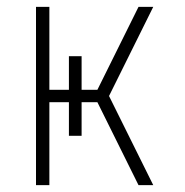

<svg xmlns="http://www.w3.org/2000/svg" viewBox="-20 -540 540 560"><path d="M85 0V-520H124V-278H181V-376H218V-278H264L384 -520H427L298 -260L427 0H384L264 -242H218V-144H181V-242H124V0Z"/></svg>

Font: Iosevka Term Curly Extralight
Style: Regular
Weight: 200
Designer: Belleve Invis
Foundry: Belleve Invis
Version: Version 32.3.0